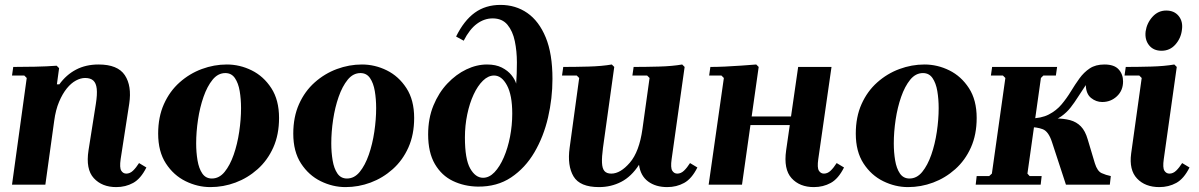

<svg xmlns="http://www.w3.org/2000/svg" viewBox="-20 -753 4890 783"><path d="M547 -88 577 -70Q554 -24 523 -7Q492 10 454 10Q396 10 362.5 -26.5Q329 -63 341 -140L371 -330Q377 -368 374.5 -391Q372 -414 360.5 -424.5Q349 -435 327 -435Q309 -435 289.5 -424.5Q270 -414 252.5 -392.5Q235 -371 221 -338Q207 -305 201 -260L165 0H29L89 -435L79 -445H29L34 -480Q73 -480 122 -481Q171 -482 211 -485L221 -475L212 -409H222Q250 -448 290 -469Q330 -490 382 -490Q460 -490 489 -446.5Q518 -403 507 -330L472 -104Q467 -69 474.5 -57Q482 -45 495 -45Q510 -45 522.5 -57Q535 -69 547 -88Z M905 -490Q958 -490 1006.5 -466Q1055 -442 1086.5 -393.5Q1118 -345 1118 -272Q1118 -204 1094.5 -151.5Q1071 -99 1030.5 -63Q990 -27 940.5 -8.5Q891 10 838 10Q786 10 737 -14Q688 -38 656.5 -86.5Q625 -135 625 -208Q625 -276 648.5 -328.5Q672 -381 712.5 -417Q753 -453 803 -471.5Q853 -490 905 -490ZM844 -25Q874 -25 896 -52Q918 -79 933 -122Q948 -165 955.5 -215.5Q963 -266 963 -312Q963 -349 957.5 -381.5Q952 -414 938 -434.5Q924 -455 899 -455Q869 -455 847 -428Q825 -401 810 -358Q795 -315 787.5 -265Q780 -215 780 -168Q780 -132 785.5 -99Q791 -66 805 -45.5Q819 -25 844 -25Z M1456 -490Q1509 -490 1557.5 -466Q1606 -442 1637.5 -393.5Q1669 -345 1669 -272Q1669 -204 1645.5 -151.5Q1622 -99 1581.5 -63Q1541 -27 1491.5 -8.5Q1442 10 1389 10Q1337 10 1288 -14Q1239 -38 1207.5 -86.5Q1176 -135 1176 -208Q1176 -276 1199.5 -328.5Q1223 -381 1263.5 -417Q1304 -453 1354 -471.5Q1404 -490 1456 -490ZM1395 -25Q1425 -25 1447 -52Q1469 -79 1484 -122Q1499 -165 1506.5 -215.5Q1514 -266 1514 -312Q1514 -349 1508.5 -381.5Q1503 -414 1489 -434.5Q1475 -455 1450 -455Q1420 -455 1398 -428Q1376 -401 1361 -358Q1346 -315 1338.5 -265Q1331 -215 1331 -168Q1331 -132 1336.5 -99Q1342 -66 1356 -45.5Q1370 -25 1395 -25Z M1928 8Q1873 7 1827 -15Q1781 -37 1753.5 -84Q1726 -131 1726 -205Q1726 -270 1747.5 -322.5Q1769 -375 1804.5 -412.5Q1840 -450 1882 -470Q1924 -490 1966 -490Q2002 -490 2026.5 -477.5Q2051 -465 2065.5 -447Q2080 -429 2085 -412Q2088 -452 2088 -498Q2088 -544 2079.5 -585Q2071 -626 2049.5 -652Q2028 -678 1989 -678Q1955 -678 1925 -656Q1895 -634 1871 -587L1840 -604Q1872 -669 1916 -701Q1960 -733 2021 -733Q2083 -733 2130.5 -700Q2178 -667 2205.5 -600.5Q2233 -534 2233 -431Q2233 -352 2215 -274Q2197 -196 2159.5 -132Q2122 -68 2064.5 -29.5Q2007 9 1928 8ZM1950 -28Q1975 -28 1996.5 -50.5Q2018 -73 2034.5 -111Q2051 -149 2060 -195.5Q2069 -242 2069 -290Q2069 -365 2047.5 -405Q2026 -445 1995 -445Q1971 -445 1949.5 -424Q1928 -403 1911.5 -367.5Q1895 -332 1885.5 -286.5Q1876 -241 1876 -192Q1876 -104 1897.5 -66Q1919 -28 1950 -28Z M2794 -88 2824 -70Q2801 -24 2770 -7Q2739 10 2701 10Q2654 10 2623 -13Q2592 -36 2586 -81Q2555 -33 2513.5 -11.5Q2472 10 2423 10Q2345 10 2319 -33.5Q2293 -77 2303 -150L2342 -435L2332 -445H2272L2277 -480Q2324 -480 2379.5 -481.5Q2435 -483 2475 -490L2485 -480L2439 -150Q2434 -113 2435 -89.5Q2436 -66 2445 -55.5Q2454 -45 2473 -45Q2510 -45 2548.5 -89.5Q2587 -134 2600 -227L2629 -435L2619 -445H2559L2564 -480Q2611 -480 2666.5 -481.5Q2722 -483 2762 -490L2772 -480L2719 -104Q2714 -69 2721.5 -57Q2729 -45 2742 -45Q2757 -45 2769.5 -57Q2782 -69 2794 -88Z M2870 0 2932 -435 2922 -445H2872L2877 -480Q2903 -480 2936.5 -481.5Q2970 -483 3004 -485.5Q3038 -488 3064 -490L3074 -480L3006 0ZM3003 -243 3008 -278H3280L3275 -243ZM3392 -88 3422 -70Q3399 -24 3368 -7Q3337 10 3299 10Q3241 10 3208 -26.5Q3175 -63 3186 -140L3235 -480H3371L3317 -104Q3312 -69 3319.5 -57Q3327 -45 3340 -45Q3355 -45 3367.5 -57Q3380 -69 3392 -88Z M3750 -490Q3803 -490 3851.5 -466Q3900 -442 3931.5 -393.5Q3963 -345 3963 -272Q3963 -204 3939.5 -151.5Q3916 -99 3875.5 -63Q3835 -27 3785.5 -8.5Q3736 10 3683 10Q3631 10 3582 -14Q3533 -38 3501.5 -86.5Q3470 -135 3470 -208Q3470 -276 3493.5 -328.5Q3517 -381 3557.5 -417Q3598 -453 3648 -471.5Q3698 -490 3750 -490ZM3689 -25Q3719 -25 3741 -52Q3763 -79 3778 -122Q3793 -165 3800.5 -215.5Q3808 -266 3808 -312Q3808 -349 3802.5 -381.5Q3797 -414 3783 -434.5Q3769 -455 3744 -455Q3714 -455 3692 -428Q3670 -401 3655 -358Q3640 -315 3632.5 -265Q3625 -215 3625 -168Q3625 -132 3630.5 -99Q3636 -66 3650 -45.5Q3664 -25 3689 -25Z M4170 -45 4179 -35H4228L4224 0H3959L3963 -35H4014L4025 -45L4080 -435L4070 -445H4021L4026 -480H4291L4286 -445H4235L4225 -435ZM4327 0 4270 -174Q4256 -217 4232.5 -226Q4209 -235 4175 -235L4180 -270H4282Q4318 -270 4344 -263Q4370 -256 4388 -237.5Q4406 -219 4416 -184L4445 -87Q4455 -55 4472.5 -47Q4490 -39 4510 -35L4506 0ZM4484 -490Q4524 -490 4542 -470Q4560 -450 4560 -421Q4560 -384 4535 -360.5Q4510 -337 4475 -337Q4450 -337 4429.5 -353.5Q4409 -370 4408 -406Q4391 -381 4376.5 -358Q4362 -335 4346 -314.5Q4330 -294 4308 -278.5Q4286 -263 4254 -254.5Q4222 -246 4176 -246L4180 -270Q4226 -270 4257 -286Q4288 -302 4309 -327Q4330 -352 4347 -380Q4364 -408 4382 -433Q4400 -458 4424 -474Q4448 -490 4484 -490Z M4801 -88 4831 -70Q4808 -24 4777 -7Q4746 10 4708 10Q4650 10 4617 -25Q4584 -60 4593 -127L4636 -435L4626 -445H4566L4571 -480Q4618 -480 4673.5 -481.5Q4729 -483 4769 -490L4779 -480L4726 -104Q4721 -69 4728.5 -57Q4736 -45 4749 -45Q4764 -45 4776.5 -57Q4789 -69 4801 -88ZM4717 -546Q4684 -546 4666 -568.5Q4648 -591 4652 -625Q4657 -659 4680 -684.5Q4703 -710 4736 -710Q4769 -710 4787 -687.5Q4805 -665 4800 -631Q4796 -597 4773.5 -571.5Q4751 -546 4717 -546Z"/></svg>

Font: Brygada 1918
Style: Italic
Weight: 400
Italic angle: -8°
Designer: Mateusz Machalski | Borys Kosmynka | Przemek Hoffer
Foundry: NIEPODLEGLA 2018
Version: Version 3.006